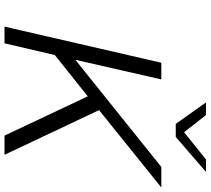

<svg xmlns="http://www.w3.org/2000/svg" viewBox="-61 -872 933 851"><g transform="rotate(90 405.5 -446.5)"><path d="M434 -893H490L566 -796L687 -893H742L587 -759H529ZM98 0 258 -695H332L245 -314L720 -695H811L468 -419L565 -214Q617 -105 666 0H581L407 -369L224 -223L172 0Z"/></g></svg>

Font: Coval
Style: ExtraLight Italic
Weight: 200
Foundry: Context Ltd
Version: Version 001.000